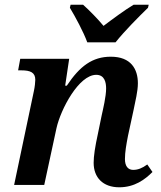

<svg xmlns="http://www.w3.org/2000/svg" viewBox="-20 -786 685 816"><path d="M351 -606H471C509 -654 570 -715 609 -753L612 -766H548C511 -744 457 -704 420 -676C397 -704 359 -743 333 -766H280L277 -753C300 -715 335 -650 351 -606ZM487 10C552 10 596 -23 628 -55L606 -87C584 -71 566 -64 546 -64C524 -64 511 -80 511 -110C511 -139 517 -173 524 -209L548 -320C555 -355 566 -398 566 -432C566 -492 537 -545 451 -545C373 -545 319 -505 264 -422H257L274 -536H66L57 -487H71C109 -487 130 -478 130 -447C130 -438 128 -417 124 -399L40 0H168L220 -241C238 -322 315 -468 389 -468C425 -468 431 -435 431 -410C431 -376 418 -322 412 -295L396 -217C384 -162 378 -123 378 -94C378 -32 417 10 487 10Z"/></svg>

Font: Noto Serif SemiBold
Style: Italic
Weight: 600
Italic angle: -12°
Designer: Monotype Design Team
Foundry: Monotype Imaging Inc.
Version: Version 2.014